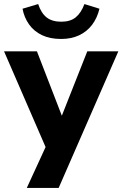

<svg xmlns="http://www.w3.org/2000/svg" viewBox="-23 -746 603 946"><path d="M109 180 217 -55V14L-3 -493H159L294 -144H269L407 -493H560L266 180ZM278 -554Q223 -554 183.5 -573Q144 -592 120 -626Q96 -660 88 -703L165 -726Q180 -681 207 -660Q234 -639 279 -639Q324 -639 350.5 -661Q377 -683 393 -726L467 -703Q456 -657 430.5 -623.5Q405 -590 366.5 -572Q328 -554 278 -554Z"/></svg>

Font: Nunito Sans 11pt ExtraBold
Style: Regular
Weight: 800
Version: Version 3.101;gftools[0.9.27]